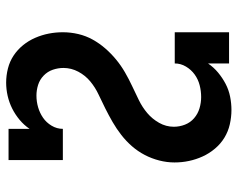

<svg xmlns="http://www.w3.org/2000/svg" viewBox="-96 -688 791 640"><g transform="rotate(-90 300.0 -367.5)"><path d="M254 8Q230 8 206 2.5Q182 -3 161.5 -15.5Q141 -28 125 -47Q109 -66 99 -88Q89 -110 84 -133.5Q79 -157 79 -182Q79 -207 85.5 -232.5Q92 -258 104 -281Q116 -304 133 -323.5Q150 -343 170.5 -359Q191 -375 213.5 -388Q236 -401 259 -412.5Q282 -424 305.5 -435Q329 -446 349 -462.5Q369 -479 381.5 -502.5Q394 -526 394 -552Q394 -570 388 -587.5Q382 -605 368.5 -618Q355 -631 337.5 -636.5Q320 -642 302 -642Q282 -642 263 -636.5Q244 -631 228 -620Q212 -609 201.5 -591.5Q191 -574 191 -554H87V-735H191V-665Q204 -684 221.5 -698.5Q239 -713 259 -723Q279 -733 301 -738Q323 -743 345 -743Q369 -743 392.5 -737Q416 -731 435.5 -718Q455 -705 470 -686.5Q485 -668 494.5 -646Q504 -624 508.5 -601Q513 -578 513 -554Q513 -528 507 -502.5Q501 -477 488.5 -454.5Q476 -432 459 -412.5Q442 -393 422 -376.5Q402 -360 379.5 -347Q357 -334 333.5 -323Q310 -312 286.5 -300.5Q263 -289 243.5 -272.5Q224 -256 211 -233Q198 -210 198 -184Q198 -165 205 -147Q212 -129 226.5 -116.5Q241 -104 259.5 -98.5Q278 -93 297 -93Q317 -93 336.5 -98Q356 -103 372 -114.5Q388 -126 398.5 -143.5Q409 -161 409 -181H513V0H409V-70Q396 -51 378.5 -36.5Q361 -22 341 -11.5Q321 -1 298.5 3.5Q276 8 254 8Z"/></g></svg>

Font: Iosevka Plex Etoile
Style: Bold
Weight: 700
Designer: Belleve Invis
Foundry: Belleve Invis
Version: Version 25.1.1; ttfautohint (v1.8.4)